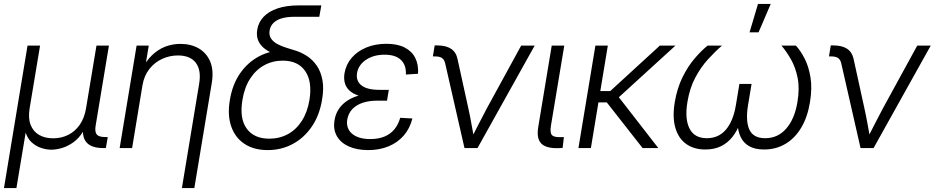

<svg xmlns="http://www.w3.org/2000/svg" viewBox="-30 -755 4766 979"><path d="M-9.8 204.1 110.4 -522.5H174.3L121.1 -202.6Q112.8 -152.3 126.2 -118.2Q139.6 -84 169.7 -66.9Q199.7 -49.8 241.2 -49.8Q282.7 -49.8 317.6 -67.1Q352.5 -84.5 376.5 -118.7Q400.4 -152.8 408.7 -202.6L461.9 -522.5H525.4L457.5 -113.3Q452.6 -82 463.6 -69.1Q474.6 -56.2 506.3 -56.2H519.5L509.8 0H496.6Q436.5 0 411.4 -28.6Q386.2 -57.1 395.5 -113.3L405.3 -173.8H424.8Q416 -120.1 394.3 -85Q372.6 -49.8 344.2 -29.5Q315.9 -9.3 286.4 -0.5Q256.8 8.3 231.9 8.3Q207 8.3 180.2 -0.5Q153.3 -9.3 131.1 -29.5Q108.9 -49.8 98.9 -85Q88.9 -120.1 97.7 -173.8H116.7L53.7 204.1Z M696.3 -319.3 643.6 0H580.1L666.5 -522.5H728.5L708 -398.9H692.4Q714.8 -444.3 745.4 -473.6Q775.9 -502.9 812.5 -517.1Q849.1 -531.2 890.1 -531.2Q943.8 -531.2 983.6 -508.1Q1023.4 -484.9 1042 -440.7Q1060.5 -396.5 1049.8 -331.5L960.9 204.1H897.5L985.4 -327.6Q997.1 -396.5 968.8 -434.3Q940.4 -472.2 877.4 -472.2Q835 -472.2 796.9 -454.8Q758.8 -437.5 731.7 -403.3Q704.6 -369.1 696.3 -319.3Z M1335 10.3Q1265.1 10.3 1217.3 -21Q1169.4 -52.2 1149.2 -109.9Q1128.9 -167.5 1142.1 -245.1Q1154.8 -323.7 1193.8 -380.4Q1232.9 -437 1291 -467.8Q1349.1 -498.5 1418.9 -498.5L1430.7 -460.9Q1392.6 -469.7 1362.8 -482.2Q1333 -494.6 1313.2 -512Q1293.5 -529.3 1285.2 -552Q1276.9 -574.7 1281.7 -604Q1288.1 -642.1 1314.5 -669.7Q1340.8 -697.3 1386 -712.4Q1431.2 -727.5 1494.6 -727.5H1608.4L1598.1 -669.4H1471.7Q1433.1 -669.4 1406.2 -661.4Q1379.4 -653.3 1364 -637.7Q1348.6 -622.1 1344.7 -600.1Q1340.8 -574.7 1352.5 -557.9Q1364.3 -541 1385.5 -529.8Q1406.7 -518.6 1431.9 -511Q1457 -503.4 1480 -496.1Q1509.8 -486.3 1537.6 -467.8Q1565.4 -449.2 1585.7 -419.4Q1606 -389.6 1614 -347.2Q1622.1 -304.7 1612.3 -247.6Q1599.6 -168 1560.3 -110.1Q1521 -52.2 1462.9 -21Q1404.8 10.3 1335 10.3ZM1343.3 -47.9Q1395.5 -47.9 1438 -71Q1480.5 -94.2 1509 -138.7Q1537.6 -183.1 1547.9 -245.6Q1563 -339.8 1526.1 -392.8Q1489.3 -445.8 1411.6 -445.8Q1359.9 -445.8 1316.9 -422.1Q1273.9 -398.4 1245.1 -353.5Q1216.3 -308.6 1206.1 -245.1Q1190.4 -150.9 1227.8 -99.4Q1265.1 -47.9 1343.3 -47.9Z M1847.7 10.3Q1790 10.3 1748.5 -8.3Q1707 -26.9 1687.5 -61.3Q1668 -95.7 1675.8 -142.1Q1681.2 -175.3 1698.7 -200.9Q1716.3 -226.6 1745.1 -244.4Q1773.9 -262.2 1813 -271.5Q1852.1 -280.8 1900.4 -280.8H1949.7L1943.4 -241.7H1892.1Q1852.1 -241.7 1819.6 -231Q1787.1 -220.2 1766.8 -199Q1746.6 -177.7 1740.7 -146Q1733.4 -100.6 1765.1 -73.2Q1796.9 -45.9 1858.4 -45.9Q1899.9 -45.9 1930.7 -58.8Q1961.4 -71.8 1981.2 -95.9Q2001 -120.1 2010.7 -154.3L2072.8 -150.9Q2059.6 -99.1 2028.1 -63.2Q1996.6 -27.3 1950.4 -8.5Q1904.3 10.3 1847.7 10.3ZM1898.9 -253.9Q1850.6 -253.9 1815.7 -262.5Q1780.8 -271 1759.3 -287.1Q1737.8 -303.2 1729.7 -327.1Q1721.7 -351.1 1726.6 -381.8Q1734.4 -426.8 1763.4 -460.4Q1792.5 -494.1 1838.1 -512.9Q1883.8 -531.7 1940.4 -531.7Q1996.1 -531.7 2033 -512.9Q2069.8 -494.1 2087.2 -460Q2104.5 -425.8 2101.6 -378.9L2039.6 -375Q2042 -422.4 2014.6 -449.2Q1987.3 -476.1 1931.2 -476.1Q1874.5 -476.1 1835.7 -449.7Q1796.9 -423.3 1790.5 -381.8Q1784.2 -343.3 1812.5 -320.1Q1840.8 -296.9 1905.3 -296.9H1952.6L1945.3 -253.9Z M2338.4 0 2240.2 -430.7Q2235.8 -450.7 2223.9 -459Q2211.9 -467.3 2189 -467.3H2177.2L2186.5 -523.4H2199.2Q2244.1 -523.4 2269.8 -506.3Q2295.4 -489.3 2302.7 -455.1L2358.4 -201.2Q2367.2 -161.6 2374 -122.6Q2380.9 -83.5 2388.2 -44.9H2371.1Q2391.1 -83.5 2410.9 -122.8Q2430.7 -162.1 2451.7 -201.2L2627.4 -522.5H2696.3L2404.8 0Z M2813.5 0.5Q2752.9 1.5 2729 -24.2Q2705.1 -49.8 2714.4 -106.9L2783.2 -522.5H2847.2L2779.3 -114.7Q2773.4 -79.6 2783.7 -67.1Q2793.9 -54.7 2826.7 -55.7Q2831.5 -55.7 2836.4 -55.7Q2841.3 -55.7 2845.2 -56.2L2838.9 -1Q2833.5 -0.5 2826.9 0Q2820.3 0.5 2813.5 0.5Z M3069.3 -522.5 2982.9 0H2919.4L3005.9 -522.5ZM3414.1 -522.5 3096.7 -232.9H2994.1L3003.9 -290.5H3081.5L3334.5 -522.5ZM3246.6 0 3060.1 -237.8 3105 -285.6 3326.7 0Z M3566.4 7.3Q3508.3 7.3 3468.8 -21Q3429.2 -49.3 3413.6 -103.3Q3397.9 -157.2 3410.6 -234.4Q3422.9 -306.2 3450.4 -361.8Q3478 -417.5 3512.5 -457.5Q3546.9 -497.6 3578.1 -522.5H3651.4Q3616.7 -492.7 3580.1 -452.6Q3543.5 -412.6 3515.1 -359.1Q3486.8 -305.7 3475.1 -234.9Q3460.9 -148.9 3485.8 -99.6Q3510.7 -50.3 3574.2 -50.3Q3634.3 -50.3 3671.6 -94.2Q3709 -138.2 3722.2 -218.8L3740.2 -327.1H3802.2L3784.2 -218.8Q3771 -138.2 3791 -94.2Q3811 -50.3 3871.6 -50.3Q3936.5 -50.3 3979.2 -99.6Q4022 -148.9 4036.1 -234.9Q4047.9 -305.2 4036.9 -358.9Q4025.9 -412.6 4002.9 -452.6Q3980 -492.7 3954.6 -522.5H4028.3Q4051.3 -497.6 4072.3 -457.3Q4093.3 -417 4102.5 -361.6Q4111.8 -306.2 4100.1 -234.4Q4087.4 -156.7 4054.7 -102.8Q4022 -48.8 3973.9 -20.8Q3925.8 7.3 3866.7 7.3Q3818.8 7.3 3789.3 -10Q3759.8 -27.3 3746.1 -57.6Q3732.4 -87.9 3730.5 -126H3742.7Q3728.5 -87.4 3704.8 -57.1Q3681.2 -26.9 3647 -9.8Q3612.8 7.3 3566.4 7.3ZM3792 -590.3 3835 -734.9H3899.9L3837.9 -590.3Z M4357.9 0 4259.8 -430.7Q4255.4 -450.7 4243.4 -459Q4231.4 -467.3 4208.5 -467.3H4196.8L4206.1 -523.4H4218.8Q4263.7 -523.4 4289.3 -506.3Q4314.9 -489.3 4322.3 -455.1L4377.9 -201.2Q4386.7 -161.6 4393.6 -122.6Q4400.4 -83.5 4407.7 -44.9H4390.6Q4410.6 -83.5 4430.4 -122.8Q4450.2 -162.1 4471.2 -201.2L4647 -522.5H4715.8L4424.3 0Z"/></svg>

Font: Inter 28pt Light
Style: Italic
Weight: 300
Italic angle: -9.3988°
Designer: Rasmus Andersson
Foundry: rsms
Version: Version 4.001;git-66647c0bb